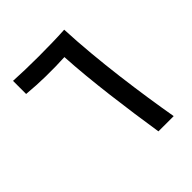

<svg xmlns="http://www.w3.org/2000/svg" viewBox="-187 -827 961 961"><g transform="rotate(-45 293.0 -346.5)"><path d="M389.2 0H497.1C463.9 -192.4 425.3 -463.9 415.5 -693.4C306.6 -687 152.3 -687.5 53.2 -693.4V-600.6C140.1 -592.3 231.4 -591.3 319.3 -595.7C328.6 -420.4 360.8 -183.1 389.2 0Z"/></g></svg>

Font: Cascadia Mono NF
Style: Regular
Weight: 400
Monospace: yes
Designer: Aaron Bell
Foundry: Saja Typeworks
Version: Version 2404.023